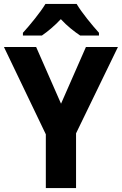

<svg xmlns="http://www.w3.org/2000/svg" viewBox="-20 -952 617 972"><path d="M368 -932H210C185 -890 130 -823 96 -786V-772H192C221 -792 255 -820 288 -855C320 -820 355 -793 386 -772H481V-786C445 -826 394 -888 368 -932ZM289 -427 163 -714H0L212 -272V0H365V-277L577 -714H415Z"/></svg>

Font: Noto Sans Armenian SemiCondensed Medium
Style: Regular
Weight: 500
Width: 4
Designer: Monotype Design Team
Foundry: Monotype Imaging Inc.
Version: Version 2.008